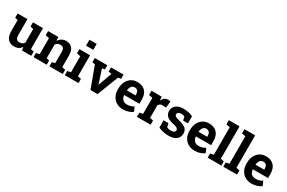

<svg xmlns="http://www.w3.org/2000/svg" viewBox="138 -2074 5071 3397"><g transform="rotate(30 2673.5 -376.0)"><path d="M254.9 10.3Q171.4 10.3 123.8 -42.7Q76.2 -95.7 76.2 -207.5V-427.7L18.1 -442.4V-528.3H218.8V-206.5Q218.8 -149.9 238.5 -125.2Q258.3 -100.6 298.3 -100.6Q361.8 -100.6 394.5 -148.4V-427.7L331.5 -442.4V-528.3H537.1V-100.1L600.6 -85.4V0H412.1L402.3 -66.9Q377.4 -29.8 339.8 -9.8Q302.2 10.3 254.9 10.3Z M916.5 -85.4V0H647.9V-85.4L716.3 -100.1V-427.7L640.6 -442.4V-528.3H849.1L855.5 -452.6Q881.8 -493.2 920.7 -515.6Q959.5 -538.1 1009.3 -538.1Q1087.9 -538.1 1132.3 -487.8Q1176.8 -437.5 1176.8 -330.1V-100.1L1245.1 -85.4V0H972.7V-85.4L1033.7 -100.1V-329.6Q1033.7 -382.8 1012.7 -405Q991.7 -427.2 950.2 -427.2Q890.1 -427.2 858.9 -377.4V-100.1Z M1498.5 -761.7V-640.1H1351.1V-761.7ZM1566.9 -85.4V0H1287.1V-85.4L1356 -100.1V-427.7L1279.8 -442.4V-528.3H1498.5V-100.1Z M2123 -432.6 1956.1 0H1811L1651.4 -433.6L1594.2 -442.4V-528.3H1850.6V-442.9L1794.9 -433.1L1874.5 -193.4L1886.7 -152.3H1889.6L1903.3 -193.4L1990.7 -432.6L1925.8 -442.9V-528.3H2181.6V-442.4Z M2476.1 10.3Q2400.4 10.3 2343.8 -23.4Q2287.1 -56.6 2256.1 -115.2Q2225.1 -173.8 2225.1 -249V-268.6Q2225.1 -347.7 2254.4 -408.2Q2283.7 -469.2 2337.2 -503.9Q2390.6 -538.6 2463.4 -538.1Q2535.2 -538.1 2584 -509.8Q2683.6 -452.1 2683.6 -299.3V-221.7H2373L2372.1 -218.8Q2375 -184.6 2389.6 -157.2Q2403.8 -130.4 2430.2 -114.7Q2456.5 -99.1 2494.1 -99.1Q2533.2 -99.1 2567.1 -109.1Q2601.1 -119.1 2633.3 -138.7L2671.9 -50.8Q2639.2 -24.4 2589.6 -7.1Q2540 10.3 2476.1 10.3ZM2372.6 -318.4 2374 -315.9H2550.3V-328.6Q2550.3 -360.4 2542 -384.3Q2523.4 -432.6 2465.8 -432.6Q2438 -432.6 2418 -418Q2398.4 -402.8 2387.5 -377Q2376.5 -351.1 2372.6 -318.4Z M3039.6 -85.4V0H2760.3V-85.4L2828.6 -100.1V-427.7L2752.9 -442.4V-528.3H2961.4L2966.8 -462.9L2967.8 -451.2Q3007.3 -538.1 3085 -538.1Q3097.7 -538.1 3112.8 -535.9Q3127.9 -533.7 3139.6 -530.3L3124.5 -398.9L3053.7 -402.8Q3023.4 -404.3 3004.6 -392.6Q2985.8 -380.9 2971.2 -358.9V-100.1Z M3408.7 10.3Q3349.6 10.3 3298.6 -1Q3247.6 -12.2 3200.7 -33.2L3199.2 -182.6H3298.3L3317.4 -106.4Q3334 -98.1 3353.8 -93.3Q3373.5 -88.4 3398.9 -88.4Q3446.8 -88.4 3466.3 -104Q3485.8 -119.6 3485.8 -143.1Q3485.8 -165.5 3465.3 -182.1Q3443.8 -199.2 3382.3 -211.4Q3288.6 -231 3244.1 -272Q3199.7 -313 3199.7 -377Q3199.7 -421.4 3222.2 -457Q3244.1 -493.2 3289.8 -515.1Q3335.4 -537.1 3406.7 -537.1Q3466.3 -537.1 3515.9 -525.6Q3565.4 -514.2 3599.1 -495.6L3600.6 -351.1H3502L3486.8 -420.4Q3460.9 -439.9 3415.5 -439.9Q3377.9 -439.9 3357.9 -424.8Q3337.9 -409.7 3337.9 -385.7Q3337.9 -372.1 3345.2 -360.4Q3353 -347.2 3377.2 -336.9Q3401.4 -326.7 3434.1 -318.8Q3532.2 -296.4 3577.1 -259Q3622.1 -221.7 3622.1 -154.3Q3622.1 -80.6 3568.6 -35.2Q3515.1 10.3 3408.7 10.3Z M3939.9 10.3Q3864.3 10.3 3807.6 -23.4Q3751 -56.6 3720 -115.2Q3689 -173.8 3689 -249V-268.6Q3689 -347.7 3718.3 -408.2Q3747.6 -469.2 3801 -503.9Q3854.5 -538.6 3927.2 -538.1Q3999 -538.1 4047.9 -509.8Q4147.5 -452.1 4147.5 -299.3V-221.7H3836.9L3835.9 -218.8Q3838.9 -184.6 3853.5 -157.2Q3867.7 -130.4 3894 -114.7Q3920.4 -99.1 3958 -99.1Q3997.1 -99.1 4031 -109.1Q4064.9 -119.1 4097.2 -138.7L4135.7 -50.8Q4103 -24.4 4053.5 -7.1Q4003.9 10.3 3939.9 10.3ZM3836.4 -318.4 3837.9 -315.9H4014.2V-328.6Q4014.2 -360.4 4005.9 -384.3Q3987.3 -432.6 3929.7 -432.6Q3901.9 -432.6 3881.8 -418Q3862.3 -402.8 3851.3 -377Q3840.3 -351.1 3836.4 -318.4Z M4485.8 -85.4V0H4205.6V-85.4L4274.4 -100.1V-661.1L4198.2 -675.8V-761.7H4417V-100.1Z M4804.7 -85.4V0H4524.4V-85.4L4593.3 -100.1V-661.1L4517.1 -675.8V-761.7H4735.8V-100.1Z M5104 10.3Q5028.3 10.3 4971.7 -23.4Q4915 -56.6 4884 -115.2Q4853 -173.8 4853 -249V-268.6Q4853 -347.7 4882.3 -408.2Q4911.6 -469.2 4965.1 -503.9Q5018.6 -538.6 5091.3 -538.1Q5163.1 -538.1 5211.9 -509.8Q5311.5 -452.1 5311.5 -299.3V-221.7H5001L5000 -218.8Q5002.9 -184.6 5017.6 -157.2Q5031.7 -130.4 5058.1 -114.7Q5084.5 -99.1 5122.1 -99.1Q5161.1 -99.1 5195.1 -109.1Q5229 -119.1 5261.2 -138.7L5299.8 -50.8Q5267.1 -24.4 5217.5 -7.1Q5168 10.3 5104 10.3ZM5000.5 -318.4 5002 -315.9H5178.2V-328.6Q5178.2 -360.4 5169.9 -384.3Q5151.4 -432.6 5093.8 -432.6Q5065.9 -432.6 5045.9 -418Q5026.4 -402.8 5015.4 -377Q5004.4 -351.1 5000.5 -318.4Z"/></g></svg>

Font: Hanuman
Style: Bold
Weight: 700
Designer: Danh Hong
Version: Version 8.002; ttfautohint (v1.8.3)